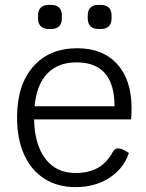

<svg xmlns="http://www.w3.org/2000/svg" viewBox="-20 -758 600 788"><path d="M518 -268H120Q122 -164 166.5 -106Q211 -48 290 -48Q344 -48 381.5 -69Q419 -90 444 -136Q451 -149 465 -149Q481 -149 509 -130Q487 -65 428 -27.5Q369 10 290 10Q217 10 162.5 -24.5Q108 -59 79 -123.5Q50 -188 50 -276Q50 -409 116 -484.5Q182 -560 297 -560Q402 -560 461 -495Q520 -430 520 -314Q520 -291 518 -268ZM450 -322Q450 -502 294 -502Q218 -502 174 -456Q130 -410 122 -322ZM136 -684V-693Q136 -738 181 -738H189Q234 -738 234 -693V-684Q234 -639 189 -639H181Q136 -639 136 -684ZM340 -684V-693Q340 -738 385 -738H393Q438 -738 438 -693V-684Q438 -639 393 -639H385Q340 -639 340 -684Z"/></svg>

Font: Krub
Style: Regular
Weight: 400
Designer: Ekaluck Peanpanawate
Foundry: Cadson Demak Co.,Ltd.
Version: Version 1.000; ttfautohint (v1.6)